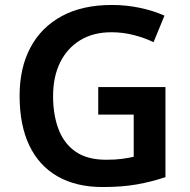

<svg xmlns="http://www.w3.org/2000/svg" viewBox="-20 -744 765 774"><path d="M376 -393H647V-30Q591 -11 531 -0.5Q471 10 394 10Q287 10 212 -33Q137 -76 98 -158Q59 -240 59 -358Q59 -470 102.5 -552Q146 -634 229 -679Q312 -724 431 -724Q489 -724 543.5 -712.5Q598 -701 643 -681L599 -574Q564 -591 520 -602.5Q476 -614 429 -614Q356 -614 303.5 -582Q251 -550 222.5 -492.5Q194 -435 194 -356Q194 -281 216 -223Q238 -165 285 -132.5Q332 -100 408 -100Q445 -100 471 -103.5Q497 -107 519 -112V-282H376Z"/></svg>

Font: Noto Sans Nag Mundari SemiBold
Style: Regular
Weight: 600
Version: Version 1.000